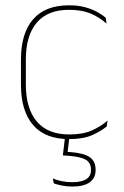

<svg xmlns="http://www.w3.org/2000/svg" viewBox="-20 -515 466 724"><path d="M240.5 9.5Q150.5 9.5 104.8 -43.5Q59 -96.5 59 -196V-290.5Q59 -389.5 104.8 -442.2Q150.5 -495 240.5 -495Q275.5 -495 302 -487.5Q328.5 -480 347.8 -469.2Q367 -458.5 379 -447.5L381.5 -426Q358.5 -447.5 324.2 -462.8Q290 -478 240 -478Q160 -478 118.8 -429.8Q77.5 -381.5 77.5 -290.5V-196.5Q77.5 -105.5 118.8 -56.8Q160 -8 241.5 -8Q293.5 -8 328 -23.8Q362.5 -39.5 385.5 -60.5L382.5 -38.5Q363 -21.5 328.8 -6Q294.5 9.5 240.5 9.5ZM225.5 -1H242L234 66.5L223 57Q226 57.5 233.2 57.8Q240.5 58 245.5 58.5Q295 62 317.8 77.2Q340.5 92.5 340.5 125V126.5Q340.5 157 317.8 172.8Q295 188.5 252.5 188.5Q232.5 188.5 214 184.8Q195.5 181 183 176.5L179 158Q194.5 164.5 213 168.2Q231.5 172 252 172Q288 172 305.5 160.5Q323 149 323 127V125.5Q323 98.5 303.5 87.2Q284 76 238.5 72.5Q234 72 228.5 71.8Q223 71.5 217 71Z"/></svg>

Font: Anek Kannada Thin
Style: Regular
Weight: 250
Version: Version 1.003